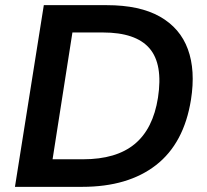

<svg xmlns="http://www.w3.org/2000/svg" viewBox="-20 -725 802 745"><path d="M38 0 150 -705H394Q522 -705 600.5 -660.5Q679 -616 709 -534Q739 -452 721 -338Q694 -169 585.5 -84.5Q477 0 299 0ZM184 -107H303Q431 -107 502.5 -166Q574 -225 593 -346Q613 -476 560 -537.5Q507 -599 379 -599H261Z"/></svg>

Font: Mulish ExtraLight
Style: Bold Italic
Weight: 700
Italic angle: -9°
Version: Version 3.603